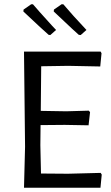

<svg xmlns="http://www.w3.org/2000/svg" viewBox="-20 -884 522 904"><path d="M459 -62 453 0H93L98 -193L93 -641H454L458 -633L452 -571L301 -574L174 -572L172 -362L292 -360L398 -363L404 -356L397 -294L285 -296L171 -295L170 -200L173 -67L300 -66L454 -70ZM217 -719 209 -720 168 -757 90 -830 91 -839 127 -864H135Q155 -840 226 -762L244 -743ZM360 -719 351 -720 319 -749 233 -830 234 -839 270 -864H278Q321 -813 387 -743Z"/></svg>

Font: Alegreya Sans
Style: Regular
Weight: 400
Designer: Juan Pablo del Peral
Foundry: Huerta Tipografica
Version: Version 2.008; ttfautohint (v1.6)